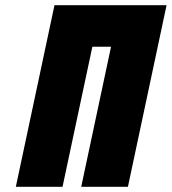

<svg xmlns="http://www.w3.org/2000/svg" viewBox="-20 -720 662 740"><path d="M293 0H473L622 -700H190L41 0H221L336 -540H408Z"/></svg>

Font: Advent Pro Black
Style: Italic
Weight: 900
Italic angle: -12°
Version: Version 3.000